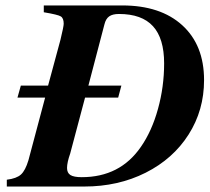

<svg xmlns="http://www.w3.org/2000/svg" viewBox="-20 -682 766 702"><path d="M155.8 -369.1 201.2 -537.1Q212.9 -585.4 212.9 -595.2Q212.9 -615.7 202.1 -622.1Q192.4 -628.4 140.1 -637.2V-662.1H426.8Q566.9 -662.1 646.5 -589.6Q726.1 -517.1 726.1 -389.2Q726.1 -278.8 669.4 -189.9Q612.8 -101.1 512.5 -50.5Q412.1 0 288.1 0H4.9V-24.9Q40.5 -29.3 56.6 -43.9Q72.8 -58.6 84 -96.2L145 -325.2H43.9L56.2 -369.1ZM303.2 -369.1H423.8L412.1 -325.2H291L237.8 -125L236.8 -121.1Q225.1 -87.9 225.1 -67.9Q225.1 -49.8 237.5 -42Q250 -34.2 278.8 -34.2Q418.9 -34.2 495.1 -145Q535.2 -202.6 557.6 -283.7Q580.1 -364.7 580.1 -450.2Q580.1 -541.5 539.3 -586.2Q498.5 -630.9 415 -630.9Q391.6 -630.9 379.2 -622.1Q366.7 -613.3 361.8 -592.8Z"/></svg>

Font: Accordance
Style: Bold-Italic
Weight: 700
Italic angle: -11°
Version: Version 1.2 (build January 31, 2020) Miklal Software Solutio